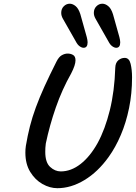

<svg xmlns="http://www.w3.org/2000/svg" viewBox="-20 -990 724 1023"><path d="M285.6 12.7Q245.6 12.7 206.3 -9.5Q167 -31.7 141.1 -74Q115.2 -116.2 115.2 -176.8Q115.2 -185.1 115.7 -194.1Q116.2 -203.1 117.7 -212.4Q127 -267.6 139.4 -316.7Q151.9 -365.7 170.9 -417.5Q190.4 -470.7 217 -529.3Q243.7 -587.9 280.8 -661.6Q293.5 -687 309.3 -695.8Q325.2 -704.6 340.3 -704.6Q356.9 -704.6 369.6 -697Q382.3 -689.5 382.3 -668.5Q382.3 -643.6 359.4 -599.1Q310.5 -512.7 277.3 -417Q244.1 -321.3 224.1 -225.6Q222.2 -213.4 221.7 -202.1Q221.2 -190.9 221.2 -180.7Q221.2 -124.5 247.1 -100.6Q272.9 -76.7 303.7 -76.7Q358.9 -76.7 409.7 -116.5Q460.4 -156.2 500.5 -228.5Q540 -301.3 565.2 -402.8Q590.3 -504.4 594.2 -629.4Q595.2 -655.8 610.4 -668.7Q625.5 -681.6 644.5 -681.6Q668.5 -681.6 676 -649.7Q683.6 -617.7 683.6 -578.1Q683.6 -491.7 667.7 -414.3Q651.9 -336.9 624 -271.5Q596.2 -205.6 558.6 -153.3Q501.5 -73.7 429.9 -30.5Q358.4 12.7 285.6 12.7ZM599.1 -735.4Q589.4 -735.4 577.9 -743.7Q566.4 -752 558.1 -768.6L488.8 -890.6Q480 -906.2 480 -921.4Q480 -942.9 493.7 -956.5Q507.3 -970.2 525.4 -970.2Q541 -970.2 556.6 -957.5Q572.3 -944.8 582 -914.1L616.2 -792Q618.2 -783.7 619.4 -776.9Q620.6 -770 620.6 -764.6Q620.6 -735.4 599.1 -735.4ZM425.3 -735.4Q415.5 -735.4 404.1 -743.7Q392.6 -752 384.3 -768.6L314.9 -890.6Q306.2 -906.2 306.2 -921.4Q306.2 -942.9 319.8 -956.5Q333.5 -970.2 351.6 -970.2Q367.2 -970.2 382.8 -957.5Q398.4 -944.8 408.2 -914.1L442.4 -792Q444.3 -783.7 445.6 -776.9Q446.8 -770 446.8 -764.6Q446.8 -735.4 425.3 -735.4Z"/></svg>

Font: Damion
Style: Regular
Weight: 400
Designer: Vernon Adams
Foundry: Vernon Adams
Version: Version 1.100; ttfautohint (v1.8.4.7-5d5b)